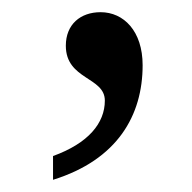

<svg xmlns="http://www.w3.org/2000/svg" viewBox="-20 -141 315 315"><path d="M67 154C173 121 214 48 214 -34C214 -90 183 -121 145 -121C112 -121 88 -101 88 -66C88 -10 152 -15 152 24C152 61 125 94 67 115Z"/></svg>

Font: Noto Serif Bengali SemiCondensed
Style: Regular
Weight: 400
Width: 4
Designer: Juan Bruce, Universal Thirst, Indian Type Foundry and the Monotype Design Team.
Foundry: Monotype Imaging Inc.
Version: Version 2.003